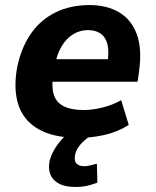

<svg xmlns="http://www.w3.org/2000/svg" viewBox="-20 -534 615 759"><path d="M294 11Q191 11 131 -24Q71 -59 51.5 -123.5Q32 -188 49 -274Q66 -350 104 -403.5Q142 -457 200.5 -485.5Q259 -514 334 -514Q402 -514 450.5 -485.5Q499 -457 520.5 -399.5Q542 -342 530 -254L524 -211H165L179 -300H420L404 -281Q412 -329 405 -358Q398 -387 378 -401Q358 -415 328 -415Q296 -415 269 -398.5Q242 -382 223 -350Q204 -318 196 -270L191 -244Q183 -194 192 -162Q201 -130 231 -114.5Q261 -99 311 -99Q345 -99 385.5 -109Q426 -119 459 -138L489 -40Q442 -11 390.5 0Q339 11 294 11ZM278 205Q221 205 194 178Q167 151 176 103Q186 62 219.5 22.5Q253 -17 303 -43L341 0Q328 9 314 21Q300 33 290 47.5Q280 62 277 78Q272 102 282.5 112.5Q293 123 312 123Q324 123 336 120Q348 117 363 113L365 188Q344 196 324 200.5Q304 205 278 205Z"/></svg>

Font: Nunito Sans 7pt SemiCondensed ExtraBold
Style: Italic
Weight: 800
Width: 4
Italic angle: -9°
Designer: Vernon Adams
Foundry: Vernon Adams
Version: Version 3.101;gftools[0.9.27]